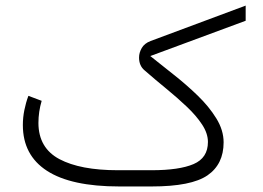

<svg xmlns="http://www.w3.org/2000/svg" viewBox="-20 -673 951 693"><path d="M527.3 -58.6Q627 -58.6 678.7 -80.8Q730.5 -103 730.5 -160.6Q730.5 -191.4 709.5 -223.4Q688.5 -255.4 654.5 -287.6Q620.6 -319.8 580.3 -352.8Q540 -385.7 502 -418.9Q481.9 -435.5 481.9 -465.3Q481.9 -482.9 491.7 -499.8Q501.5 -516.6 523.4 -524.9L866.7 -652.8V-598.1L522.5 -470.7Q560.5 -439.9 606.2 -404.1Q651.9 -368.2 693.1 -328.4Q734.4 -288.6 760.7 -245.8Q787.1 -203.1 787.1 -159.2Q787.1 -80.1 728.8 -40Q670.4 0 527.8 0H410.2Q236.8 0 149.7 -56.4Q62.5 -112.8 62.5 -221.7Q62.5 -249 67.9 -275.6Q73.2 -302.2 82.5 -327.1L130.4 -309.1Q118.7 -269.5 118.7 -229Q119.1 -138.7 194.6 -98.6Q270 -58.6 405.3 -58.6Z"/></svg>

Font: Vazir Thin FD-UI
Style: Thin-FD-UI
Weight: 100
Designer: Saber Rastikerdar
Foundry: Saber Rastikerdar
Version: Version 30.1.0